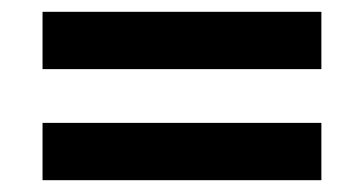

<svg xmlns="http://www.w3.org/2000/svg" viewBox="-20 -421 616 325"><path d="M52 -304V-401H524V-304ZM52 -116V-213H524V-116Z"/></svg>

Font: Eczar ExtraBold
Style: Regular
Weight: 800
Designer: Vaibhav Singh
Foundry: Rosetta Type Foundry
Version: Version 2.000